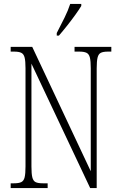

<svg xmlns="http://www.w3.org/2000/svg" viewBox="-20 -951 609 971"><path d="M34 0V-24H51Q75 -24 87.5 -30Q100 -36 104.5 -54Q109 -72 109 -109V-606Q109 -642 104.5 -660Q100 -678 87.5 -684Q75 -690 52 -690H34V-714H143L439 -85V-606Q439 -642 434.5 -660Q430 -678 417.5 -684Q405 -690 382 -690H357V-714H543V-690H526Q502 -690 490 -684Q478 -678 473.5 -660Q469 -642 469 -605V0H436L139 -629V-109Q139 -72 143.5 -54Q148 -36 160 -30Q172 -24 196 -24H221V0ZM267 -784Q289 -827 306.5 -862Q324 -897 335 -931H391V-921Q381 -904 362 -877.5Q343 -851 320.5 -822.5Q298 -794 278 -771H267Z"/></svg>

Font: Noto Serif Bengali ExtraCondensed ExtraLight
Style: Regular
Weight: 200
Width: 2
Designer: Juan Bruce, Universal Thirst, Indian Type Foundry and the Monotype Design Team.
Foundry: Monotype Imaging Inc.
Version: Version 2.003; ttfautohint (v1.8.4.7-5d5b)